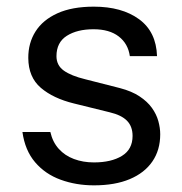

<svg xmlns="http://www.w3.org/2000/svg" viewBox="-20 -547 547 577"><path d="M262.6 10Q208.6 10 162.3 -6.9Q116 -23.7 85.6 -59.3Q55.1 -94.9 47.4 -150.4H131.3Q138.2 -120.1 156.5 -99.8Q174.8 -79.4 202.1 -69.2Q229.5 -58.9 262.2 -58.9Q314.4 -58.9 346.4 -78.5Q378.4 -98.1 378.4 -138.5Q378.4 -167.1 361.6 -184.2Q344.8 -201.3 309.5 -209.6L202.5 -236Q140 -251.2 102.7 -283.1Q65.4 -315 65 -372.7Q64.8 -417.8 86.8 -452.5Q108.8 -487.2 152.7 -507.1Q196.6 -527 262 -527Q346.3 -527 398 -489.2Q449.6 -451.4 451.9 -378.3H370.2Q365 -415.6 337 -437.3Q308.9 -459.1 261.1 -459.1Q211.8 -459.1 180.7 -439.3Q149.7 -419.5 149.7 -378.2Q149.7 -350.6 171.8 -334.8Q193.9 -319 236.7 -308.7L340.3 -282.3Q376.2 -272.9 399.5 -257.3Q422.9 -241.8 436.5 -222.8Q450.1 -203.8 455.8 -183.2Q461.5 -162.5 461.5 -143.6Q461.5 -96 437.9 -61.7Q414.4 -27.4 370 -8.7Q325.6 10 262.6 10Z"/></svg>

Font: Public Sans Thin
Style: Regular
Weight: 100
Designer: The Public Sans project authors (U.S. Web Design System). Libre Franklin designed by Pablo Impallari and Rodrigo Fuenzal
Version: Version 1.008